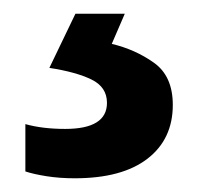

<svg xmlns="http://www.w3.org/2000/svg" viewBox="-20 -20 289 280"><path d="M232 133Q232 183 195 211.5Q158 240 89 240Q67 240 48 237Q29 234 17 230V161Q42 168 75 168Q136 168 136 130Q136 107 113.5 96Q91 85 52 79L90 0H162L143 44Q177 52 204.5 71.5Q232 91 232 133Z"/></svg>

Font: Noto Sans Lao Looped SemiBold
Style: Regular
Weight: 600
Designer: Mark Frömberg, Ben Mitchell
Foundry: The Fontpad Ltd
Version: Version 1.002; ttfautohint (v1.8.4.7-5d5b)